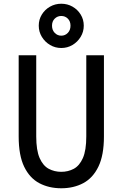

<svg xmlns="http://www.w3.org/2000/svg" viewBox="-20 -996 656 1028"><path d="M308 12Q242 12 190.5 -15.2Q139 -42.5 109.5 -103.2Q80 -164 80 -265.5V-700H174V-265.5Q174 -191 192.2 -149.8Q210.5 -108.5 241 -92.2Q271.5 -76 308 -76Q344.5 -76 375 -92.2Q405.5 -108.5 423.8 -149.8Q442 -191 442 -265.5V-700H536.5V-265.5Q536.5 -165 507 -104Q477.5 -43 426 -15.5Q374.5 12 308 12ZM308 -739Q275.5 -739 248 -755.2Q220.5 -771.5 204 -798.8Q187.5 -826 187.5 -858.5Q187.5 -891.5 204 -918.2Q220.5 -945 248 -960.5Q275.5 -976 308 -976Q341 -976 368.2 -960.5Q395.5 -945 412 -918.2Q428.5 -891.5 428.5 -858.5Q428.5 -826 412 -798.8Q395.5 -771.5 368.2 -755.2Q341 -739 308 -739ZM308 -805Q329 -805 343.2 -820Q357.5 -835 357.5 -858.5Q357.5 -882 343.2 -896.2Q329 -910.5 308 -910.5Q287.5 -910.5 273 -896.2Q258.5 -882 258.5 -858.5Q258.5 -835 273 -820Q287.5 -805 308 -805Z"/></svg>

Font: Overpass Mono Light Medium
Style: Regular
Weight: 500
Monospace: yes
Version: Version 4.000